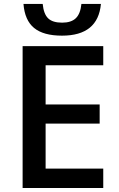

<svg xmlns="http://www.w3.org/2000/svg" viewBox="-20 -946 597 966"><path d="M499.5 0H93.8V-713.9H499.5V-617.7H209.5V-420.4H481.4V-324.2H209.5V-97.7H499.5ZM98.1 -926.3H194.8Q199.7 -875.5 222.2 -853.8Q244.6 -832 292.5 -832Q338.4 -832 361.6 -854.5Q384.8 -877 389.6 -926.3H487.8Q473.1 -766.6 292 -766.6Q198.7 -766.6 151.6 -805.2Q104.5 -843.8 98.1 -926.3Z"/></svg>

Font: Viking Open Sans Light
Style: Bold
Weight: 600
Foundry: Ascender Corporation
Version: Version 2.001